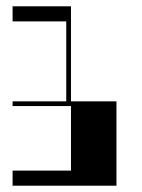

<svg xmlns="http://www.w3.org/2000/svg" viewBox="-20 -590 450 610"><path d="M20 -570H205.5V-268H350V0H20V-48H205.5V-253H20V-268H190.5V-522H20Z"/></svg>

Font: Facade Sud
Style: Regular
Weight: 100
Designer: Éléonore Fines
Foundry: Velvetyne Type Foundry
Version: Version 1.001;Glyphs 3.2 (3202)